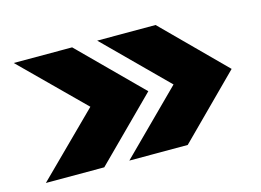

<svg xmlns="http://www.w3.org/2000/svg" viewBox="-65 -567 871 640"><g transform="rotate(-15 370.0 -247.0)"><path d="M310.5 -40H512L719 -247L512 -454H310.5L518.5 -247ZM22.5 -40H224L431.5 -247L224 -454H22.5L231.5 -247Z"/></g></svg>

Font: Anybody UltraCondensed Thin ExtraBold
Style: Regular
Weight: 800
Version: Version 1.111